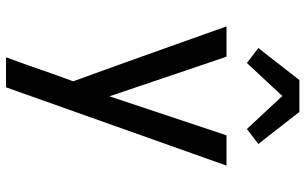

<svg xmlns="http://www.w3.org/2000/svg" viewBox="-209 -594 1018 640"><g transform="rotate(90 300.0 -274.0)"><path d="M171 215Q185 177 198.5 139Q212 101 225 63L251 -9L188 -183L68 -520H169L301 -130L431 -520H532L271 215ZM190 -588 140 -626 247 -763H353L460 -626L410 -588L300 -706Z"/></g></svg>

Font: Iosevka Aile Medium
Style: Regular
Weight: 500
Designer: Belleve Invis
Foundry: Belleve Invis
Version: Version 27.3.5; ttfautohint (v1.8.4)